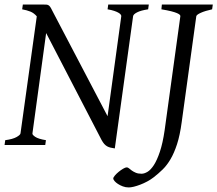

<svg xmlns="http://www.w3.org/2000/svg" viewBox="-20 -635 952 841"><path d="M628.9 -594.2Q596.7 -589.4 580.3 -580.8Q564 -572.3 563 -564L482.9 15.1Q472.7 13.7 464.4 11.7Q456.1 9.8 449.2 5.9Q442.4 2 436.5 -4.6Q430.7 -11.2 424.8 -22L182.1 -490.2L122.1 -50.8Q120.6 -44.9 134.3 -35.6Q147.9 -26.4 181.2 -21L178.2 0H0L2.9 -21Q36.1 -25.4 52.5 -34.7Q68.8 -43.9 69.8 -50.8L141.1 -563.5Q128.4 -578.1 113.3 -584.2Q98.1 -590.3 77.1 -594.2L80.1 -615.2H167Q177.7 -615.2 183.8 -614.7Q189.9 -614.3 194.6 -610.6Q199.2 -606.9 203.4 -599.1Q207.5 -591.3 214.8 -577.1L451.2 -126L511.2 -564Q511.7 -566.9 508.8 -571Q505.9 -575.2 498.8 -579.3Q491.7 -583.5 480 -587.4Q468.3 -591.3 451.2 -594.2L454.1 -615.2H631.8ZM909.2 -594.2Q878.4 -587.4 859.9 -579.1Q841.3 -570.8 839.8 -564L775.9 -100.1Q768.1 -42 755.4 -3.2Q742.7 35.6 726.8 62.5Q710.9 89.4 692.4 107.4Q673.8 125.5 653.8 141.1Q640.6 151.4 625.2 159.7Q609.9 168 594.5 173.8Q579.1 179.7 565.9 182.9Q552.7 186 543.9 186Q530.3 186 518.1 181.4Q505.9 176.8 496.6 170.7Q487.3 164.6 481.7 158Q476.1 151.4 476.1 147Q476.1 142.1 483.2 133.8Q490.2 125.5 499.8 117.7Q509.3 109.9 519.3 104Q529.3 98.1 535.2 98.1Q540 98.1 545.2 102.5Q550.3 106.9 557.4 112.1Q564.5 117.2 574.7 121.6Q585 126 600.1 126Q611.8 126 626 117.7Q640.1 109.4 654.1 87.9Q668 66.4 680.4 29.3Q692.9 -7.8 701.2 -64.9L770 -564Q770.5 -566.9 767.3 -570.3Q764.2 -573.7 755.1 -577.6Q746.1 -581.5 729.7 -585.7Q713.4 -589.8 687 -594.2L689 -615.2H912.1Z"/></svg>

Font: GentiumAlt
Style: Italic
Weight: 400
Italic angle: -7°
Designer: J. Victor Gaultney
Version: Version 1.02; 2005; OFL release